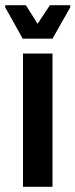

<svg xmlns="http://www.w3.org/2000/svg" viewBox="-49 -715 289 735"><path d="M39 -510H152V0H39ZM-29 -687V-695H50L95 -624L142 -695H220V-687L152 -567H38Z"/></svg>

Font: Saira ExtraCondensed
Style: Bold
Weight: 700
Width: 2
Designer: Hector Gatti with collaboration of the Omnibus-Type team
Foundry: Omnibus-Type
Version: Version 0.072; ttfautohint (v1.8)